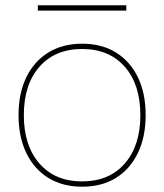

<svg xmlns="http://www.w3.org/2000/svg" viewBox="-20 -695 620 725"><path d="M290 10Q217 10 163 -23Q109 -56 79.5 -117Q50 -178 50 -260Q50 -343 79.5 -403.5Q109 -464 163 -497Q217 -530 290 -530Q364 -530 417.5 -497Q471 -464 500.5 -403.5Q530 -343 530 -260Q530 -178 500.5 -117Q471 -56 417.5 -23Q364 10 290 10ZM290 -10Q392 -10 451 -77.5Q510 -145 510 -260Q510 -376 451 -443Q392 -510 290 -510Q188 -510 129 -443Q70 -376 70 -260Q70 -145 129 -77.5Q188 -10 290 -10ZM123 -655V-675H457V-655Z"/></svg>

Font: M PLUS 2 Thin
Style: Regular
Weight: 100
Designer: Coji Morishita
Foundry: UNDERFOREST DESIGN
Version: Version 1.001